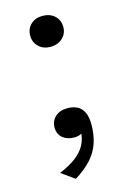

<svg xmlns="http://www.w3.org/2000/svg" viewBox="-107 -565 525 785"><g transform="rotate(-15 155.5 -172.5)"><path d="M154 -381Q124 -381 104.5 -399.5Q85 -418 85 -446Q85 -476 104.5 -494Q124 -512 154 -512Q185 -512 205 -494Q225 -476 225 -446Q225 -418 205 -399.5Q185 -381 154 -381ZM114 167 58 127Q101 109 128.5 88Q156 67 169.5 41.5Q183 16 184 -16Q184 -21 185.5 -24.5Q187 -28 189.5 -29.5Q192 -31 194.5 -30.5Q197 -30 199 -27Q197 -16 189.5 -10Q182 -4 173 -1Q164 2 152 2Q122 2 103 -14Q84 -30 84 -58Q84 -86 103.5 -103.5Q123 -121 155 -121Q179 -121 196.5 -112Q214 -103 223.5 -83Q233 -63 233 -32Q233 12 221 47.5Q209 83 182.5 112Q156 141 114 167Z"/></g></svg>

Font: Roboto Serif 20pt Light
Style: Regular
Weight: 300
Version: Version 1.008